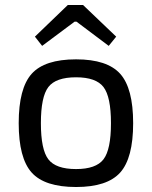

<svg xmlns="http://www.w3.org/2000/svg" viewBox="-20 -737 608 770"><path d="M446 -590 416 -553 287 -650H279L149 -553L120 -590L252 -717H313ZM285 -499Q410 -499 462 -441Q514 -383 514 -243Q514 -103 462 -45Q410 13 285 13Q159 13 107 -45Q55 -103 55 -243Q55 -383 107 -441Q159 -499 285 -499ZM285 -427Q204 -427 174 -388Q144 -349 144 -243Q144 -137 174 -98Q204 -59 285 -59Q365 -59 395 -98Q425 -137 425 -243Q425 -349 395 -388Q365 -427 285 -427Z"/></svg>

Font: Exo 2
Style: Regular
Weight: 400
Designer: Natanael Gama
Version: Version 1.001;PS 001.001;hotconv 1.0.70;makeotf.lib2.5.58329